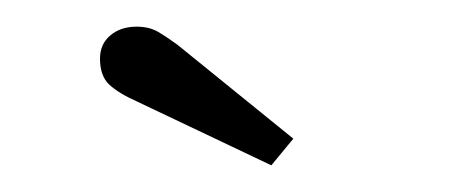

<svg xmlns="http://www.w3.org/2000/svg" viewBox="-20 -756 338 144"><path d="M183.5 -632 82.5 -680Q69 -686 62 -692.5Q55 -699 55 -712Q55 -723 62.8 -729.5Q70.5 -736 82.5 -736Q92 -736 98.8 -732Q105.5 -728 113 -722.5L200 -652Z"/></svg>

Font: Imbue 10pt Medium
Style: Regular
Weight: 500
Designer: Tyler Finck
Foundry: Etcetera Type Company
Version: Version 1.102; ttfautohint (v1.8.3)